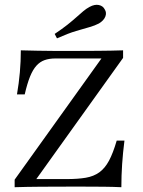

<svg xmlns="http://www.w3.org/2000/svg" viewBox="-20 -781 596 801"><path d="M41.1 0V-31.5L403.2 -537.1H211.3Q185.5 -537.1 166.1 -530.2Q146.8 -523.4 131.9 -506.9Q116.9 -490.3 105.2 -461.3Q93.5 -432.3 83.1 -387.1H50.8Q58.9 -433.9 62.9 -479.8Q66.9 -525.8 66.9 -571Q99.2 -570.2 136.7 -569.4Q174.2 -568.5 211.7 -568.5Q249.2 -568.5 280.6 -568.5Q329.8 -568.5 387.9 -569Q446 -569.4 493.5 -571V-539.5L131.5 -33.9H258.1Q304.8 -33.9 337.9 -39.5Q371 -45.2 394.4 -62.1Q417.7 -79 434.7 -110.5Q451.6 -141.9 466.9 -194.4H499.2Q492.7 -143.5 489.5 -96Q486.3 -48.4 486.3 0Q452.4 -1.6 412.5 -2Q372.6 -2.4 333.5 -2.4Q294.4 -2.4 260.5 -2.4Q208.1 -2.4 150 -2Q91.9 -1.6 41.1 0ZM217.7 -621 208.1 -639.5Q239.5 -660.5 261.3 -677.8Q283.1 -695.2 298.8 -709.3Q314.5 -723.4 327.4 -734.3Q340.3 -745.2 354 -752.4Q375 -763.7 392.3 -760.1Q409.7 -756.5 416.9 -741.9Q425.8 -728.2 419.4 -711.7Q412.9 -695.2 392.7 -683.1Q375.8 -674.2 352.8 -667.7Q329.8 -661.3 297.2 -651.6Q264.5 -641.9 217.7 -621Z"/></svg>

Font: Playfair 12pt Light
Style: Regular
Weight: 300
Designer: Claus Eggers Sørensen
Foundry: Claus Eggers Sørensen
Version: Version 2.000;gftools[0.9.28]